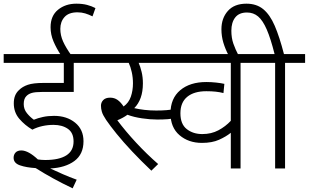

<svg xmlns="http://www.w3.org/2000/svg" viewBox="-20 -916 1679 1044"><path d="M271 -237Q240 -237 210.5 -230.5Q181 -224 156 -211Q115 -235 85 -270Q55 -305 55 -354Q55 -378 62 -395.5Q69 -413 83 -426Q102 -445 131.5 -455Q161 -465 216 -465H327V-574H0V-622H496V-574H381V-416H208Q171 -416 152.5 -410.5Q134 -405 123 -393Q109 -379 109 -350Q109 -322 126.5 -300.5Q144 -279 164 -265Q186 -274 213.5 -280Q241 -286 274 -286Q343 -286 388.5 -249Q434 -212 434 -148Q434 -77 384.5 -40.5Q335 -4 253 0Q285 15 321.5 31Q358 47 397 61L375 108Q320 82 269 54Q218 26 174 -2Q123 -5 88.5 -17Q54 -29 54 -58Q54 -75 64.5 -86.5Q75 -98 97 -98Q135 -97 186 -49Q207 -46 226 -46Q301 -46 340.5 -71Q380 -96 380 -147Q380 -194 349 -215.5Q318 -237 271 -237ZM312 -615Q287 -653 271 -690.5Q255 -728 255 -768Q255 -830 295.5 -863Q336 -896 395 -896Q428 -896 453 -889.5Q478 -883 499 -872L483 -827Q463 -837 443.5 -843Q424 -849 401 -849Q354 -849 331 -823.5Q308 -798 308 -759Q308 -724 323 -690.5Q338 -657 368 -615Z M829 -315Q861 -315 885 -317Q909 -319 936 -324L942 -276Q918 -270 892.5 -268Q867 -266 835 -266Q797 -266 752.5 -272.5Q708 -279 673 -292Q650 -275 618 -262Q662 -203 720 -140.5Q778 -78 840 -24L803 12Q747 -41 698.5 -92.5Q650 -144 614 -188.5Q578 -233 557 -264Q539 -291 534 -308Q529 -325 529 -341Q529 -359 541.5 -372Q554 -385 579 -385Q602 -385 619.5 -372.5Q637 -360 652 -337Q680 -357 691.5 -390.5Q703 -424 703 -463Q703 -494 696.5 -523.5Q690 -553 680 -574H482V-622H871V-574H734Q743 -554 750 -525Q757 -496 757 -463Q757 -418 745 -384.5Q733 -351 710 -328Q736 -322 766 -318.5Q796 -315 829 -315Z M1397 -574H1288V0H1235V-194Q1209 -173 1171 -156Q1133 -139 1078 -139Q1005 -139 956 -181Q907 -223 907 -300Q907 -381 960 -425.5Q1013 -470 1102 -470Q1128 -470 1155.5 -467Q1183 -464 1200 -460L1195 -410Q1176 -415 1153.5 -417.5Q1131 -420 1102 -420Q1035 -420 998 -389.5Q961 -359 961 -300Q961 -241 995.5 -214Q1030 -187 1080 -187Q1129 -187 1167.5 -207.5Q1206 -228 1235 -259V-574H857V-622H1397Z M1223 -615Q1205 -649 1194.5 -684Q1184 -719 1184 -757Q1184 -817 1219 -856.5Q1254 -896 1320 -896Q1375 -896 1411.5 -866Q1448 -836 1474 -775.5Q1500 -715 1524 -622H1639V-574H1530V0H1476V-574H1382V-622H1473Q1452 -706 1430.5 -755.5Q1409 -805 1383.5 -826.5Q1358 -848 1323 -848Q1280 -848 1259 -821Q1238 -794 1238 -749Q1238 -710 1249 -678.5Q1260 -647 1277 -615Z"/></svg>

Font: Noto Sans Light
Style: Italic
Weight: 300
Italic angle: -12°
Designer: Monotype Design Team
Foundry: Monotype Imaging Inc.
Version: Version 2.013; ttfautohint (v1.8.4.7-5d5b)